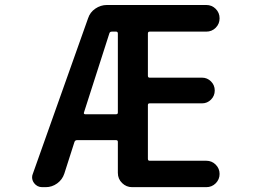

<svg xmlns="http://www.w3.org/2000/svg" viewBox="-20 -775 1040 774"><path d="M512.7 -20.5Q489.3 -20.5 472.2 -37.1Q455.1 -53.7 455.1 -78.1V-203.1Q455.1 -210 448.2 -210H290Q283.2 -210 280.3 -203.1L239.3 -75.2Q231.4 -50.8 210.4 -35.6Q189.5 -20.5 164.1 -20.5H150.4Q129.9 -20.5 117.2 -37.1Q109.4 -47.9 109.4 -60.5Q109.4 -67.4 112.3 -74.2L335 -701.2Q342.8 -725.6 364.3 -740.2Q385.7 -754.9 411.1 -754.9H811.5Q834 -754.9 849.6 -739.3Q865.2 -723.6 865.2 -701.2Q865.2 -678.7 849.6 -663.1Q834 -647.5 811.5 -647.5H583Q576.2 -647.5 576.2 -639.6V-469.7Q576.2 -461.9 583 -461.9H794.9Q815.4 -461.9 830.6 -446.8Q845.7 -431.6 845.7 -410.2Q845.7 -388.7 830.6 -373.5Q815.4 -358.4 794.9 -358.4H583Q576.2 -358.4 576.2 -351.6V-134.8Q576.2 -127 583 -127H811.5Q834 -127 849.6 -111.3Q865.2 -95.7 865.2 -73.7Q865.2 -51.8 849.6 -36.1Q834 -20.5 811.5 -20.5ZM448.2 -314.5Q455.1 -314.5 455.1 -321.3V-639.6Q455.1 -647.5 448.2 -647.5H430.7Q422.9 -647.5 420.9 -640.6L318.4 -321.3Q317.4 -318.4 318.8 -316.4Q320.3 -314.5 323.2 -314.5Z"/></svg>

Font: Rounded Mgen+ 1mn medium
Style: Regular
Weight: 500
Designer: [Source Han Sans]
Ryoko NISHIZUKA  (kana & ideographs); Paul D. Hunt (Latin, Greek & Cyrillic); Wenlong ZHANG  (bopomofo
Version: Version 1.059.20150602